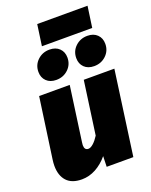

<svg xmlns="http://www.w3.org/2000/svg" viewBox="-173 -1032 901 1144"><g transform="rotate(-20 277.0 -460.5)"><path d="M16 -112Q16 -130 19 -151L73 -534H267L219 -189Q217 -175 217 -170Q217 -138 242 -138Q256 -138 274 -154Q292 -170 309 -197L356 -534H550L476 0H307L309 -67Q275 -26 232.5 -3Q190 20 144 20Q80 20 48 -15Q16 -50 16 -112ZM118 -670Q118 -714 149 -743.5Q180 -773 225 -773Q264 -773 287 -750.5Q310 -728 310 -692Q310 -648 279 -618.5Q248 -589 203 -589Q164 -589 141 -611.5Q118 -634 118 -670ZM358 -670Q358 -714 389 -743.5Q420 -773 465 -773Q504 -773 527 -750.5Q550 -728 550 -692Q550 -648 519 -618.5Q488 -589 443 -589Q404 -589 381 -611.5Q358 -634 358 -670ZM509 -807H190L209 -941H528Z"/></g></svg>

Font: Fira Sans Black
Style: Italic
Weight: 900
Italic angle: -8°
Designer: Carrois Corporate & Edenspiekermann AG
Foundry: Carrois Corporate GbR & Edenspiekermann AG
Version: Version 4.203